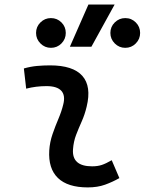

<svg xmlns="http://www.w3.org/2000/svg" viewBox="-20 -815 637 845"><path d="M471.7 -109.9 505.4 -31.2Q475.6 -14.2 442.4 -2.2Q409.2 9.8 366.2 9.8Q277.8 9.8 234.9 -31.7Q191.9 -73.2 196.8 -153.3Q199.2 -189.9 211.2 -224.6Q223.1 -259.3 237.1 -292Q251 -324.7 258.3 -355Q268.6 -395 249.8 -415.5Q231 -436 184.6 -436Q138.2 -436 95.2 -424.8L85 -513.7Q113.8 -522 142.6 -524.7Q171.4 -527.3 200.2 -527.3Q301.3 -527.3 342.3 -481.2Q383.3 -435.1 361.3 -345.2Q353 -310.5 339.6 -280.5Q326.2 -250.5 314.9 -221.2Q303.7 -191.9 301.3 -157.7Q295.9 -83 385.3 -83Q409.7 -83 428 -89.1Q446.3 -95.2 471.7 -109.9ZM287.6 -609.4 369.1 -794.9H484.4L382.3 -609.4ZM204.1 -604.5Q177.2 -604.5 158 -623.8Q138.7 -643.1 138.7 -669.9Q138.7 -697.3 158 -716.3Q177.2 -735.4 204.1 -735.4Q231.4 -735.4 250.5 -716.3Q269.5 -697.3 269.5 -669.9Q269.5 -643.1 250.5 -623.8Q231.4 -604.5 204.1 -604.5ZM531.2 -604.5Q504.4 -604.5 485.1 -623.8Q465.8 -643.1 465.8 -669.9Q465.8 -697.3 485.1 -716.3Q504.4 -735.4 531.2 -735.4Q558.6 -735.4 577.6 -716.3Q596.7 -697.3 596.7 -669.9Q596.7 -643.1 577.6 -623.8Q558.6 -604.5 531.2 -604.5Z"/></svg>

Font: Cascadia Code
Style: Italic
Weight: 400
Italic angle: -10°
Designer: Aaron Bell
Foundry: Saja Typeworks
Version: Version 2407.024